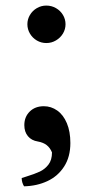

<svg xmlns="http://www.w3.org/2000/svg" viewBox="-20 -527 330 678"><path d="M143.6 -375Q125.5 -375 110.1 -384Q94.7 -393.1 85.7 -408.4Q76.7 -423.8 76.7 -441.4Q76.7 -459 85.7 -474.1Q94.7 -489.3 110.1 -498.3Q125.5 -507.3 143.6 -507.3Q162.1 -507.3 177.7 -498.3Q193.4 -489.3 202.4 -474.1Q211.4 -459 211.4 -441.4Q211.4 -423.8 202.4 -408.7Q193.4 -393.6 177.7 -384.3Q162.1 -375 143.6 -375ZM72.3 96.7Q102.5 87.4 120.6 78.9Q138.7 70.3 151.1 54.2Q163.6 38.1 163.6 11.2Q156.7 -5.4 144.8 -14.6Q132.8 -23.9 113.8 -27.3Q91.3 -30.8 78.6 -46.1Q65.9 -61.5 65.9 -85Q65.9 -114.3 85 -133.1Q104 -151.9 134.8 -151.9Q160.6 -151.9 182.1 -136.7Q203.6 -121.6 216.1 -92Q228.5 -62.5 228.5 -22Q228.5 26.9 206.5 61Q184.6 95.2 147.5 112.5Q110.4 129.9 64.9 130.9Q56.6 117.2 56.6 101.6Z"/></svg>

Font: Radley
Style: Regular
Weight: 400
Designer: Vernon Adams
Foundry: Vernon Adams
Version: Version 1.003; ttfautohint (v1.6)